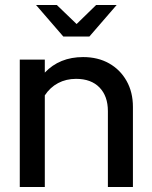

<svg xmlns="http://www.w3.org/2000/svg" viewBox="-20 -747 607 767"><path d="M59 0V-509H159V-457Q218 -519 312 -519Q371 -519 415.5 -494Q460 -469 485.5 -424Q511 -379 511 -320V0H411V-303Q411 -363 377.5 -397.5Q344 -432 284 -432Q244 -432 212 -415Q180 -398 159 -366V0ZM207 -727 286 -651 364 -727H446L337 -601H233L124 -727Z"/></svg>

Font: Red Hat Display SemiBold
Style: Regular
Weight: 600
Designer: Pentagram, MCKL
Foundry: Pentagram, MCKL
Version: Version 1.023